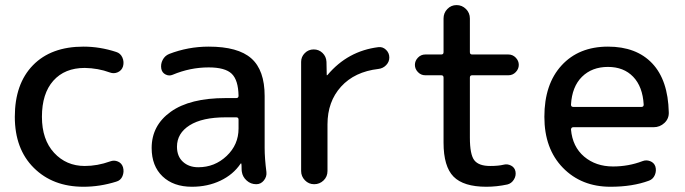

<svg xmlns="http://www.w3.org/2000/svg" viewBox="-20 -710 2640 740"><path d="M301.8 9.8Q183.6 9.8 110.4 -63Q37.1 -135.7 37.1 -259.8Q37.1 -386.7 106.9 -458.5Q176.8 -530.3 301.8 -530.3Q365.2 -530.3 427.7 -509.8Q444.3 -504.9 451.7 -488.3Q459 -471.7 454.1 -454.1Q449.2 -438.5 434.1 -431.6Q418.9 -424.8 403.3 -430.7Q358.4 -447.3 306.6 -448.2Q229.5 -448.2 185.5 -398.9Q141.6 -349.6 141.6 -259.8Q141.6 -171.9 188.5 -121.1Q235.4 -70.3 306.6 -70.3Q355.5 -70.3 404.3 -87.9Q419.9 -93.8 434.6 -87.4Q449.2 -81.1 454.1 -65.4Q459 -47.9 452.1 -31.2Q445.3 -14.6 427.7 -9.8Q365.2 9.8 301.8 9.8Z M849.6 -257.8Q759.8 -257.8 710.9 -227.1Q662.1 -196.3 662.1 -144.5Q662.1 -107.4 685.1 -86.4Q708 -65.4 744.1 -65.4Q807.6 -65.4 853.5 -108.9Q899.4 -152.3 899.4 -214.8V-249Q899.4 -257.8 890.6 -257.8ZM719.7 9.8Q648.4 9.8 606.4 -30.3Q564.5 -70.3 564.5 -139.6Q564.5 -226.6 638.2 -279.3Q711.9 -332 849.6 -332H890.6Q899.4 -332 899.4 -340.8Q898.4 -401.4 873 -425.8Q847.7 -450.2 784.2 -450.2Q712.9 -450.2 645.5 -421.9Q631.8 -416 618.2 -422.9Q604.5 -429.7 601.6 -445.3Q598.6 -462.9 606.9 -479Q615.2 -495.1 631.8 -502Q705.1 -530.3 784.2 -530.3Q897.5 -530.3 948.7 -484.9Q1000 -439.5 1000 -339.8V-139.6Q1000 -100.6 1006.8 -46.9Q1008.8 -29.3 997.1 -14.6Q985.4 0 967.8 0Q946.3 0 930.7 -14.2Q915 -28.3 912.1 -47.9Q911.1 -52.7 911.1 -63.5Q911.1 -74.2 910.2 -79.1Q910.2 -80.1 909.2 -80.1Q907.2 -80.1 907.2 -79.1Q878.9 -37.1 829.6 -13.7Q780.3 9.8 719.7 9.8Z M1140.6 -50.8V-471.7Q1140.6 -491.2 1154.8 -505.4Q1168.9 -519.5 1189 -519.5Q1209 -519.5 1223.1 -505.9Q1237.3 -492.2 1238.3 -471.7L1239.3 -420.9Q1239.3 -419.9 1240.2 -419.9Q1241.2 -419.9 1242.2 -420.9Q1320.3 -513.7 1438.5 -528.3Q1455.1 -530.3 1467.8 -518.1Q1480.5 -505.9 1480.5 -488.3Q1480.5 -471.7 1468.3 -459Q1456.1 -446.3 1438.5 -444.3Q1346.7 -433.6 1294.4 -376Q1242.2 -318.4 1242.2 -230.5V-50.8Q1242.2 -29.3 1227.1 -14.6Q1211.9 0 1190.9 0Q1169.9 0 1155.3 -15.1Q1140.6 -30.3 1140.6 -50.8Z M1619.1 -419.9Q1602.5 -419.9 1590.8 -432.1Q1579.1 -444.3 1579.1 -460Q1579.1 -475.6 1590.8 -487.8Q1602.5 -500 1619.1 -500H1680.7Q1689.5 -500 1689.5 -508.8V-638.7Q1689.5 -660.2 1704.1 -675.3Q1718.8 -690.4 1739.7 -690.4Q1760.7 -690.4 1775.9 -675.3Q1791 -660.2 1791 -638.7V-508.8Q1791 -500 1799.8 -500H1939.5Q1956.1 -500 1967.8 -487.8Q1979.5 -475.6 1979.5 -460Q1979.5 -444.3 1967.8 -432.1Q1956.1 -419.9 1939.5 -419.9H1799.8Q1791 -419.9 1791 -411.1V-179.7Q1791 -114.3 1808.1 -92.3Q1825.2 -70.3 1869.1 -70.3Q1901.4 -70.3 1920.9 -75.2Q1935.5 -79.1 1949.7 -71.8Q1963.9 -64.5 1966.8 -48.8Q1969.7 -32.2 1960.4 -17.6Q1951.2 -2.9 1935.5 1Q1894.5 9.8 1854.5 9.8Q1766.6 9.8 1728 -29.3Q1689.5 -68.4 1689.5 -160.2V-411.1Q1689.5 -419.9 1680.7 -419.9Z M2323.2 -452.1Q2261.7 -452.1 2223.1 -414.1Q2184.6 -376 2180.7 -306.6Q2180.7 -297.9 2189.5 -297.9H2452.1Q2460.9 -297.9 2460.9 -306.6Q2457 -376 2420.4 -414.1Q2383.8 -452.1 2323.2 -452.1ZM2333 9.8Q2220.7 9.8 2149.4 -63.5Q2078.1 -136.7 2078.1 -259.8Q2078.1 -385.7 2144.5 -458Q2210.9 -530.3 2323.2 -530.3Q2432.6 -530.3 2493.7 -465.8Q2554.7 -401.4 2557.6 -277.3Q2558.6 -252.9 2541 -236.3Q2523.4 -219.7 2499 -219.7H2189.5Q2181.6 -219.7 2180.7 -210.9Q2186.5 -144.5 2231.4 -106.4Q2276.4 -68.4 2342.8 -68.4Q2402.3 -68.4 2456.1 -88.9Q2470.7 -94.7 2485.8 -88.9Q2501 -83 2505.9 -68.4Q2510.7 -51.8 2503.9 -35.6Q2497.1 -19.5 2481.4 -13.7Q2418 9.8 2333 9.8Z"/></svg>

Font: Rounded Mgen+ 2p medium
Style: Regular
Weight: 500
Designer: [Source Han Sans]
Ryoko NISHIZUKA  (kana & ideographs); Paul D. Hunt (Latin, Greek & Cyrillic); Wenlong ZHANG  (bopomofo
Version: Version 1.059.20150602